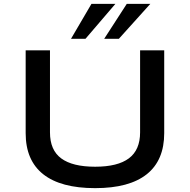

<svg xmlns="http://www.w3.org/2000/svg" viewBox="-20 -966 986 995"><path d="M473 9Q295 9 204 -63Q113 -135 113 -276V-705H239V-280Q239 -188 297.5 -145Q356 -102 473 -102Q590 -102 648 -145.5Q706 -189 706 -280V-705H831V-276Q831 -135 740.5 -63Q650 9 473 9ZM348 -765 454 -946H578L423 -765ZM520 -765 637 -946H759L596 -765Z"/></svg>

Font: Nunito Sans 7pt Expanded SemiBold
Style: Regular
Weight: 600
Width: 7
Designer: Vernon Adams
Foundry: Vernon Adams
Version: Version 3.101;gftools[0.9.27]